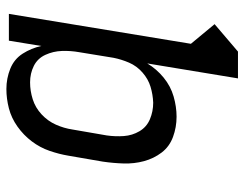

<svg xmlns="http://www.w3.org/2000/svg" viewBox="-104 -672 783 616"><g transform="rotate(90 288.0 -363.5)"><path d="M265 8Q296 8 327 0Q358 -8 385.5 -27.5Q413 -47 433 -73.5Q453 -100 463.5 -130.5Q474 -161 479 -191L498 -301Q503 -335 504 -368.5Q505 -402 496.5 -433.5Q488 -465 469 -490Q450 -515 419 -526.5Q388 -538 354 -538Q322 -538 289 -528.5Q256 -519 228.5 -496.5Q201 -474 183 -444L231 -735H145L57 -660L120 -584L24 0H110L127 -104Q134 -72 151.5 -44.5Q169 -17 200 -4.5Q231 8 265 8ZM244 -68Q215 -68 191 -80Q167 -92 155.5 -117Q144 -142 143 -170Q142 -198 147 -226L165 -336Q170 -361 180.5 -385.5Q191 -410 212 -428.5Q233 -447 258 -454.5Q283 -462 309 -463Q337 -463 362 -452.5Q387 -442 400.5 -419Q414 -396 416 -369Q418 -342 414 -314L395 -204Q391 -177 379.5 -151Q368 -125 346.5 -105Q325 -85 298 -76.5Q271 -68 244 -68Z"/></g></svg>

Font: Iosevka Sparkle Oblique
Style: Regular
Weight: 400
Italic angle: -9°
Designer: Belleve Invis
Foundry: Belleve Invis
Version: Version 4.5.0; ttfautohint (v1.8.3)